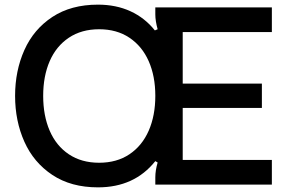

<svg xmlns="http://www.w3.org/2000/svg" viewBox="-20 -795 1234 827"><path d="M45 -382Q45 -490 85 -579.5Q125 -669 205.5 -722Q286 -775 402 -775Q480 -775 542 -746.5Q604 -718 647 -664L659 -669Q649 -705 649 -733V-763H1151V-657H767V-435H1108V-330H767V-106H1151V0H649V-31Q649 -61 659 -95L649 -101Q559 12 402 12Q286 12 205.5 -41.5Q125 -95 85 -184.5Q45 -274 45 -382ZM649 -382Q649 -467 620.5 -531.5Q592 -596 537.5 -632.5Q483 -669 407 -669Q331 -669 276.5 -632.5Q222 -596 194 -531.5Q166 -467 166 -382Q166 -297 194 -232Q222 -167 276.5 -130.5Q331 -94 407 -94Q483 -94 537.5 -130.5Q592 -167 620.5 -232Q649 -297 649 -382Z"/></svg>

Font: Open Sauce Sans Medium
Style: Regular
Weight: 500
Designer: Alfredo Marco Pradil
Foundry: Creative Sauce Fz LLC
Version: Version 1.477